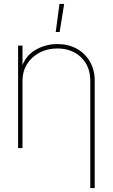

<svg xmlns="http://www.w3.org/2000/svg" viewBox="-20 -755 575 979"><path d="M94.7 -342.8V0H72.3V-522.5H94.7V-405.3H88.9Q106.4 -467.8 158.4 -499Q210.4 -530.3 272.5 -530.3Q328.6 -530.3 371.3 -506.6Q414.1 -482.9 438.5 -440.9Q462.9 -398.9 462.9 -342.8V204.1H440.4V-342.8Q440.4 -417 393.6 -462.4Q346.7 -507.8 272.5 -507.8Q221.7 -507.8 181.4 -486.6Q141.1 -465.3 117.9 -428Q94.7 -390.6 94.7 -342.8ZM264.2 -591.8 283.2 -734.9H307.1L284.2 -591.8Z"/></svg>

Font: Inter 28pt Thin
Style: Regular
Weight: 250
Designer: Rasmus Andersson
Foundry: rsms
Version: Version 4.001;git-66647c0bb